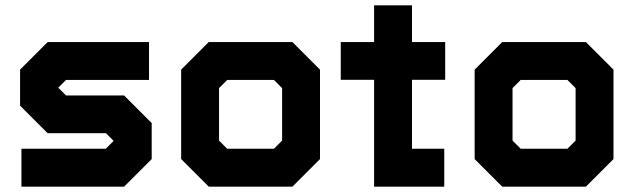

<svg xmlns="http://www.w3.org/2000/svg" viewBox="-20 -697 2366 717"><path d="M60 0V-141.5H375L405.5 -172V-169.5L376 -199.5H158L55 -302.5V-437L158 -540H536.5V-398.5H226.5L196 -368V-371L226.5 -340.5H443.5L546.5 -237.5V-103L443.5 0ZM137 -72.5H414L476 -134.5V-213L414 -272.5H183L126.5 -329.5V-408L188 -469.5H459.5H188L126.5 -408V-329.5L183 -272.5H414L476 -213V-134.5L414 -72.5H137Z M759.5 0 656.5 -103V-437L759.5 -540H1072L1175 -437V-103L1072 0ZM799.5 -71H1038L1103.5 -141V-403L1038 -470H795.5L729 -403V-141ZM799.5 -71 729 -141V-403L795.5 -470H1038L1103.5 -403V-141L1038 -71ZM828.5 -141.5H1003L1033.5 -172V-368L1003 -398.5H828.5L798 -368V-172Z M1377 0V-399H1252.5V-540H1377V-677H1518.5V-540H1642.5V-399H1518.5V-141.5H1639V0ZM1448 -71.5H1577V-71H1448V-471H1579.5V-470.5H1448V-614.5V-471H1316V-471.5H1448Z M1855.5 0 1752.5 -103V-437L1855.5 -540H2168L2271 -437V-103L2168 0ZM1895.5 -71H2134L2199.5 -141V-403L2134 -470H1891.5L1825 -403V-141ZM1895.5 -71 1825 -141V-403L1891.5 -470H2134L2199.5 -403V-141L2134 -71ZM1924.5 -141.5H2099L2129.5 -172V-368L2099 -398.5H1924.5L1894 -368V-172Z"/></svg>

Font: Tourney Thin Black
Style: Regular
Weight: 900
Version: Version 1.015